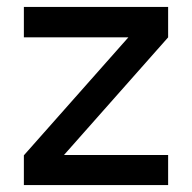

<svg xmlns="http://www.w3.org/2000/svg" viewBox="-20 -532 555 555"><path d="M466 -424 165 -84H466V3H49V-83L351 -424H49V-512H466Z"/></svg>

Font: SUIT Medium
Style: Regular
Weight: 500
Designer: Sunn Youn; Korean Glyphs from Source Han Sans (Sandoll Communications; Soo-young Jang, Joo-yeon Kang)
Foundry: Sunn
Version: Version 1.120